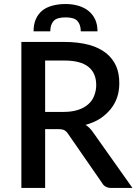

<svg xmlns="http://www.w3.org/2000/svg" viewBox="-20 -927 675 947"><path d="M202.6 -375H294.4Q333.5 -375 364.3 -384.8Q393.6 -394 414.6 -412.1Q435.1 -429.7 444.3 -454.1Q454.6 -480 454.6 -507.3Q454.6 -566.9 415.5 -597.7Q377 -628.4 297.4 -628.4H202.6ZM439 -274.4 633.3 0H528.8Q497.6 0 483.9 -23.9L315.9 -266.6Q308.1 -278.8 297.4 -284.7Q287.6 -290 267.6 -290H202.6V0H85.4V-720.2H297.4Q365.2 -720.2 419.9 -705.6Q469.2 -691.9 503.9 -664.6Q537.1 -637.2 553.2 -600.1Q568.4 -564.9 568.4 -516.6Q568.4 -478 557.6 -446.3Q546.9 -415 524.9 -387.7Q502 -360.4 472.7 -341.3Q443.8 -322.8 401.9 -311Q421.4 -299.8 439 -274.4ZM303.7 -907.2Q338.4 -907.2 369.1 -897.9Q398.9 -888.2 418.5 -871.6Q439.5 -853.5 450.2 -829.1Q460.9 -804.7 460.9 -772.5H378.4Q378.4 -805.2 361.8 -823.7Q345.7 -841.3 303.7 -841.3Q260.7 -841.3 244.6 -823.7Q228 -805.2 228 -772.5H145.5Q145.5 -806.2 156.7 -832.5Q167.5 -856.9 188 -874.5Q207.5 -890.6 237.8 -898.9Q268.1 -907.2 303.7 -907.2Z"/></svg>

Font: Lato-SemiBold
Style: Regular
Weight: 500
Designer: Lukasz Dziedzic with Adam Twardoch and Botio Nikoltchev
Foundry: tyPoland Lukasz Dziedzic
Version: ""